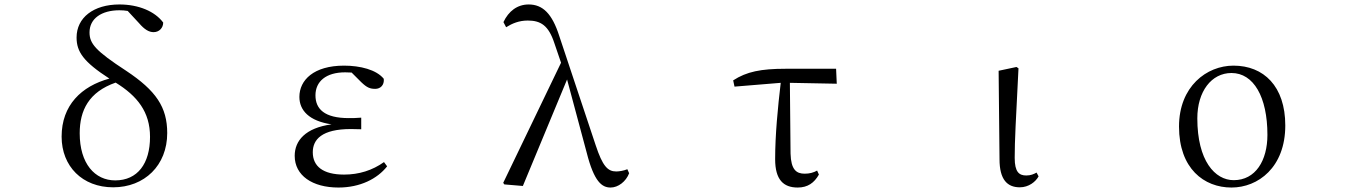

<svg xmlns="http://www.w3.org/2000/svg" viewBox="-20 -825 6040 860"><path d="M487 14C627 14 729 -84 729 -229C729 -345 679 -419 545 -508C407 -598 381 -630 381 -680C381 -742 435 -779 515 -779C528 -779 540 -778 552 -776L603 -721C627 -693 647 -681 668 -681C693 -681 711 -700 711 -724C674 -774 601 -805 515 -805C399 -805 323 -746 323 -657C323 -593 354 -548 470 -473C345 -439 256 -354 256 -213C256 -80 349 14 487 14ZM498 -455C595 -395 652 -324 652 -212C652 -92 596 -17 496 -17C405 -17 337 -92 337 -228C337 -331 378 -413 498 -455Z M1496 15C1593 15 1670 -24 1714 -80L1700 -99C1648 -62 1588 -43 1521 -43C1427 -43 1381 -80 1381 -143C1381 -200 1421 -247 1552 -247C1562 -247 1572 -247 1598 -246V-298C1574 -296 1559 -296 1542 -296C1433 -296 1393 -337 1393 -398C1393 -460 1440 -501 1526 -501L1555 -500L1598 -457C1624 -432 1638 -427 1661 -427C1684 -427 1702 -444 1699 -472C1666 -513 1593 -531 1521 -531C1385 -531 1321 -466 1321 -391C1321 -331 1364 -283 1465 -268C1348 -252 1300 -195 1300 -127C1300 -39 1379 15 1496 15Z M2715 15C2749 15 2784 -12 2798 -49L2790 -67C2773 -60 2753 -57 2740 -57C2702 -57 2679 -81 2648 -175L2485 -664C2453 -764 2411 -805 2348 -805C2297 -805 2258 -775 2235 -726L2247 -703C2274 -720 2305 -733 2344 -733C2402 -733 2437 -711 2463 -632L2493 -544L2234 -6L2239 1L2322 8L2520 -469L2608 -141C2641 -11 2676 15 2715 15Z M3553 15C3598 15 3627 -6 3648 -43L3640 -61C3624 -52 3607 -47 3584 -47C3547 -47 3523 -65 3521 -137L3518 -454L3728 -450L3725 -517H3499C3388 -517 3324 -504 3264 -465L3270 -437L3477 -454C3464 -344 3452 -221 3452 -112C3452 -20 3489 15 3553 15Z M4548 14C4588 14 4619 -11 4632 -35L4623 -52C4610 -45 4597 -39 4577 -39C4545 -39 4525 -54 4525 -118C4525 -196 4530 -283 4542 -519L4533 -525L4453 -508L4457 -112C4457 -20 4492 14 4548 14Z M5496 15C5615 15 5737 -75 5737 -263C5737 -439 5640 -531 5505 -531C5385 -531 5261 -438 5261 -258C5261 -70 5373 15 5496 15ZM5506 -18C5422 -18 5343 -105 5343 -295C5343 -415 5406 -498 5496 -498C5595 -498 5657 -391 5657 -221C5657 -106 5604 -18 5506 -18Z"/></svg>

Font: Harano Aji Mincho
Style: Regular
Weight: 400
Foundry: Masamichi Hosoda
Version: HaranoAjiMincho-Regular version 20230610;ttx 4.39.4